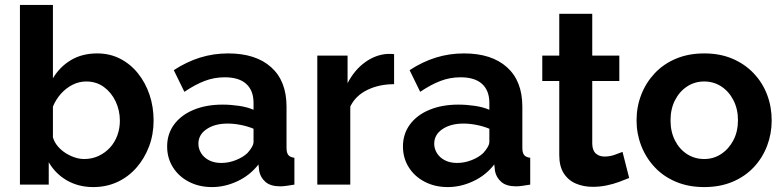

<svg xmlns="http://www.w3.org/2000/svg" viewBox="-20 -750 3184 780"><path d="M359 10Q299 10 252 -17Q205 -44 178 -91V0H61V-730H195V-432Q223 -479 268.5 -506Q314 -533 375 -533Q426 -533 468 -511.5Q510 -490 540.5 -452Q571 -414 587.5 -365Q604 -316 604 -260Q604 -204 585.5 -155Q567 -106 534 -68.5Q501 -31 456.5 -10.5Q412 10 359 10ZM322 -104Q354 -104 380.5 -116.5Q407 -129 426.5 -150Q446 -171 456.5 -199.5Q467 -228 467 -259Q467 -302 449.5 -338.5Q432 -375 401.5 -397Q371 -419 330 -419Q301 -419 274.5 -405.5Q248 -392 227.5 -369Q207 -346 195 -317V-192Q201 -172 214.5 -156Q228 -140 246 -128.5Q264 -117 283.5 -110.5Q303 -104 322 -104Z M659 -155Q659 -206 687.5 -244.5Q716 -283 767 -304Q818 -325 884 -325Q917 -325 951 -320Q985 -315 1010 -304V-332Q1010 -382 980.5 -409Q951 -436 893 -436Q850 -436 811 -421Q772 -406 729 -377L686 -465Q738 -499 792.5 -516Q847 -533 907 -533Q1019 -533 1081.5 -477Q1144 -421 1144 -317V-150Q1144 -129 1151.5 -120Q1159 -111 1176 -109V0Q1158 3 1143.5 5Q1129 7 1119 7Q1079 7 1058.5 -11Q1038 -29 1033 -55L1030 -82Q996 -38 945 -14Q894 10 841 10Q789 10 747.5 -11.5Q706 -33 682.5 -70.5Q659 -108 659 -155ZM985 -128Q996 -140 1003 -152Q1010 -164 1010 -174V-227Q986 -237 958 -242.5Q930 -248 905 -248Q853 -248 819.5 -225.5Q786 -203 786 -166Q786 -146 797 -128Q808 -110 829 -99Q850 -88 879 -88Q909 -88 938 -99.5Q967 -111 985 -128Z M1581 -408Q1520 -408 1472 -384.5Q1424 -361 1403 -317V0H1269V-524H1392V-412Q1420 -466 1463 -497Q1506 -528 1554 -531Q1565 -531 1571 -531Q1577 -531 1581 -530Z M1617 -155Q1617 -206 1645.5 -244.5Q1674 -283 1725 -304Q1776 -325 1842 -325Q1875 -325 1909 -320Q1943 -315 1968 -304V-332Q1968 -382 1938.5 -409Q1909 -436 1851 -436Q1808 -436 1769 -421Q1730 -406 1687 -377L1644 -465Q1696 -499 1750.5 -516Q1805 -533 1865 -533Q1977 -533 2039.5 -477Q2102 -421 2102 -317V-150Q2102 -129 2109.5 -120Q2117 -111 2134 -109V0Q2116 3 2101.5 5Q2087 7 2077 7Q2037 7 2016.5 -11Q1996 -29 1991 -55L1988 -82Q1954 -38 1903 -14Q1852 10 1799 10Q1747 10 1705.5 -11.5Q1664 -33 1640.5 -70.5Q1617 -108 1617 -155ZM1943 -128Q1954 -140 1961 -152Q1968 -164 1968 -174V-227Q1944 -237 1916 -242.5Q1888 -248 1863 -248Q1811 -248 1777.5 -225.5Q1744 -203 1744 -166Q1744 -146 1755 -128Q1766 -110 1787 -99Q1808 -88 1837 -88Q1867 -88 1896 -99.5Q1925 -111 1943 -128Z M2536 -27Q2519 -20 2495 -11Q2471 -2 2443.5 3.5Q2416 9 2388 9Q2351 9 2320 -4Q2289 -17 2270.5 -45.5Q2252 -74 2252 -120V-421H2183V-524H2252V-694H2386V-524H2496V-421H2386V-165Q2387 -138 2401 -126Q2415 -114 2436 -114Q2457 -114 2477 -121Q2497 -128 2509 -133Z M2841 10Q2777 10 2726 -11.5Q2675 -33 2639.5 -71Q2604 -109 2585 -158Q2566 -207 2566 -261Q2566 -316 2585 -365Q2604 -414 2639.5 -452Q2675 -490 2726 -511.5Q2777 -533 2841 -533Q2905 -533 2955.5 -511.5Q3006 -490 3042 -452Q3078 -414 3096.5 -365Q3115 -316 3115 -261Q3115 -207 3096.5 -158Q3078 -109 3042.5 -71Q3007 -33 2956 -11.5Q2905 10 2841 10ZM2704 -261Q2704 -215 2722 -179.5Q2740 -144 2771 -124Q2802 -104 2841 -104Q2879 -104 2910 -124.5Q2941 -145 2959.5 -180.5Q2978 -216 2978 -262Q2978 -307 2959.5 -343Q2941 -379 2910 -399Q2879 -419 2841 -419Q2802 -419 2771 -398.5Q2740 -378 2722 -342.5Q2704 -307 2704 -261Z"/></svg>

Font: Raleway Thin
Style: Bold
Weight: 700
Version: Version 4.026